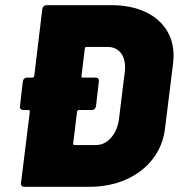

<svg xmlns="http://www.w3.org/2000/svg" viewBox="-20 -720 689 740"><path d="M649 -505Q649 -495 647 -475L616 -225Q608 -158 568.5 -107Q529 -56 465.5 -28Q402 0 323 0H74Q67 0 63.5 -4Q60 -8 61 -15L95 -290Q95 -296 90 -296H69Q63 -296 59.5 -300Q56 -304 57 -311L68 -406Q69 -413 73.5 -417Q78 -421 85 -421H105Q111 -421 112 -427L143 -685Q144 -692 148.5 -696Q153 -700 160 -700H409Q482 -700 536 -676Q590 -652 619.5 -608Q649 -564 649 -505ZM461 -443Q462 -449 462 -461Q462 -497 444 -518Q426 -539 395 -539H314Q307 -539 307 -533L294 -427Q293 -421 299 -421H349Q355 -421 358.5 -417Q362 -413 361 -406L350 -311Q347 -296 333 -296H284Q279 -296 277 -290L262 -167Q262 -161 267 -161H350Q382 -161 406.5 -187.5Q431 -214 438 -257Z"/></svg>

Font: Barlow Black
Style: Italic
Weight: 900
Italic angle: -7°
Designer: Jeremy Tribby
Foundry: Tribby Type
Version: Version 1.408